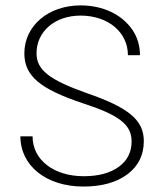

<svg xmlns="http://www.w3.org/2000/svg" viewBox="-20 -683 604 708"><path d="M55.2 -180.2C55.2 -70.8 151.9 4.9 287.6 4.9C355.5 4.9 409.7 -10.3 450.2 -40.5C490.2 -70.8 510.3 -111.3 510.3 -162.6C510.3 -239.7 455.6 -286.1 299.3 -339.8C162.1 -388.7 114.7 -424.8 114.7 -486.8C114.7 -567.4 183.1 -625.5 276.9 -625.5C378.4 -625.5 451.7 -564.5 451.7 -479.5H496.1C496.1 -514.6 486.8 -545.9 467.8 -573.7C429.7 -628.9 360.8 -663.1 277.3 -663.1C158.2 -663.1 69.8 -587.9 69.8 -486.3C69.8 -403.3 127 -355 285.6 -302.2C420.9 -258.3 465.3 -222.7 465.3 -161.6C465.3 -122.1 449.7 -90.8 418 -67.9C386.2 -44.9 343.3 -33.2 289.1 -33.2C178.2 -33.2 100.1 -93.3 100.1 -180.2Z"/></svg>

Font: Estedad ExtraLight
Style: Regular
Weight: 200
Designer: Amin Abedi
Version: Version 7.3